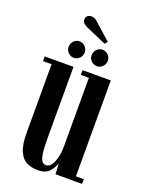

<svg xmlns="http://www.w3.org/2000/svg" viewBox="-149 -856 706 938"><g transform="rotate(20 203.5 -387.0)"><path d="M170 11Q137 11 111.2 -1.2Q85.5 -13.5 70.8 -47Q56 -80.5 56 -143V-498.5H11.5V-523H161V-154Q161 -78.5 169.5 -52Q178 -25.5 198 -25.5Q221.5 -25.5 235.8 -60.2Q250 -95 250 -139V-498.5H208V-523H355V-24.5H396V0H258L254.5 -56Q249.5 -35 229.5 -12Q209.5 11 170 11ZM266.5 -565Q249.5 -565 237 -577.5Q224.5 -590 224.5 -607Q224.5 -625 237 -637.8Q249.5 -650.5 266.5 -650.5Q283 -650.5 295.8 -637.8Q308.5 -625 308.5 -607Q308.5 -590 295.8 -577.5Q283 -565 266.5 -565ZM146 -565Q129.5 -565 117.2 -577.5Q105 -590 105 -607Q105 -625 117.2 -637.8Q129.5 -650.5 146 -650.5Q163.5 -650.5 176 -637.8Q188.5 -625 188.5 -607Q188.5 -590 176 -577.5Q163.5 -565 146 -565ZM265 -681 161.5 -726Q147.5 -732 139.5 -739.5Q131.5 -747 131.5 -760.5Q131.5 -771 139.2 -778Q147 -785 159.5 -785Q170 -785 177.2 -781.2Q184.5 -777.5 191.5 -771L276.5 -695Z"/></g></svg>

Font: Imbue 50pt SemiBold
Style: Regular
Weight: 600
Designer: Tyler Finck
Foundry: Etcetera Type Company
Version: Version 1.102; ttfautohint (v1.8.3)